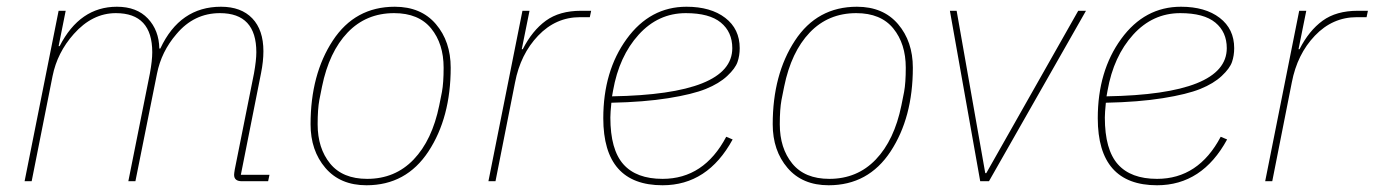

<svg xmlns="http://www.w3.org/2000/svg" viewBox="-20 -538 4081 570"><path d="M74 0H53L154 -506H175L154 -401H157Q217 -518 327 -518Q386 -518 419 -483Q452 -448 453 -394H456Q514 -518 636 -518Q696 -518 729 -483.5Q762 -449 762 -386Q762 -356 755 -321L695 -19H780L776 0H698Q675 0 675 -19Q675 -23 677 -35L734 -320Q741 -359 741 -383Q741 -499 633 -499Q556 -499 504 -437Q459 -385 446 -319L382 0H361L425 -320Q432 -358 432 -383Q432 -499 324 -499Q254 -499 199 -437Q150 -382 136 -312Z M1068 12Q990 12 946 -39.5Q902 -91 902 -169Q902 -317 968 -417.5Q1034 -518 1152 -518Q1230 -518 1274 -466.5Q1318 -415 1318 -337Q1318 -189 1252 -88.5Q1186 12 1068 12ZM1070 -7Q1153 -7 1208 -64.5Q1263 -122 1284 -225L1292 -265Q1297 -292 1297 -337Q1297 -408 1260 -453.5Q1223 -499 1150 -499Q1067 -499 1012 -441.5Q957 -384 936 -281L928 -241Q923 -214 923 -169Q923 -98 960 -52.5Q997 -7 1070 -7Z M1451 0H1430L1531 -506H1552L1529 -392H1532Q1560 -447 1600.5 -476.5Q1641 -506 1705 -506H1735L1731 -487H1702Q1630 -487 1577.5 -432Q1525 -377 1509 -293Z M1947 12Q1771 12 1771 -187Q1771 -327 1840.5 -422.5Q1910 -518 2018 -518Q2090 -518 2133 -485Q2176 -452 2176 -395Q2176 -373 2169.5 -354Q2163 -335 2139 -312.5Q2115 -290 2075.5 -274Q2036 -258 1964 -246.5Q1892 -235 1795 -233Q1792 -203 1792 -189Q1792 -94 1830.5 -50.5Q1869 -7 1947 -7Q2070 -7 2136 -132L2155 -124Q2081 12 1947 12ZM2016 -499Q1934 -499 1876 -435Q1818 -371 1800 -269L1797 -252Q2154 -258 2154 -395Q2154 -443 2120 -471Q2086 -499 2016 -499Z M2440 12Q2362 12 2318 -39.5Q2274 -91 2274 -169Q2274 -317 2340 -417.5Q2406 -518 2524 -518Q2602 -518 2646 -466.5Q2690 -415 2690 -337Q2690 -189 2624 -88.5Q2558 12 2440 12ZM2442 -7Q2525 -7 2580 -64.5Q2635 -122 2656 -225L2664 -265Q2669 -292 2669 -337Q2669 -408 2632 -453.5Q2595 -499 2522 -499Q2439 -499 2384 -441.5Q2329 -384 2308 -281L2300 -241Q2295 -214 2295 -169Q2295 -98 2332 -52.5Q2369 -7 2442 -7Z M2916 0H2890L2800 -506H2820L2905 -24H2908L3181 -506H3204Z M3415 12Q3239 12 3239 -187Q3239 -327 3308.5 -422.5Q3378 -518 3486 -518Q3558 -518 3601 -485Q3644 -452 3644 -395Q3644 -373 3637.5 -354Q3631 -335 3607 -312.5Q3583 -290 3543.5 -274Q3504 -258 3432 -246.5Q3360 -235 3263 -233Q3260 -203 3260 -189Q3260 -94 3298.5 -50.5Q3337 -7 3415 -7Q3538 -7 3604 -132L3623 -124Q3549 12 3415 12ZM3484 -499Q3402 -499 3344 -435Q3286 -371 3268 -269L3265 -252Q3622 -258 3622 -395Q3622 -443 3588 -471Q3554 -499 3484 -499Z M3757 0H3736L3837 -506H3858L3835 -392H3838Q3866 -447 3906.5 -476.5Q3947 -506 4011 -506H4041L4037 -487H4008Q3936 -487 3883.5 -432Q3831 -377 3815 -293Z"/></svg>

Font: IBM Plex Sans Thin
Style: Italic
Weight: 100
Italic angle: -11.31°
Designer: Mike Abbink, Paul van der Laan, Pieter van Rosmalen
Foundry: Bold Monday
Version: Version 3.0